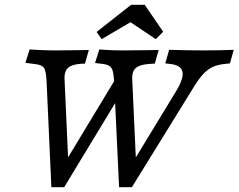

<svg xmlns="http://www.w3.org/2000/svg" viewBox="-20 -778 992 798"><path d="M408.1 -512.1 375 -516.1 392.7 -572.6Q403.2 -571.8 412.9 -571Q449.2 -568.5 483.9 -568.5H486.3H489.5Q554.8 -568.5 585.5 -569.4Q612.9 -570.2 639.5 -570.2L623.4 -513.7L598.4 -512.1Q571 -509.7 555.6 -502.4Q540.3 -495.2 534.3 -481.5Q528.2 -467.7 529.8 -444.4L546.8 -72.6L512.9 -71.8L712.1 -399.2Q744.4 -452.4 738.3 -479.8Q732.3 -507.3 687.9 -512.1L666.9 -514.5L683.1 -571Q759.7 -568.5 825.8 -568.5Q895.2 -568.5 951.6 -571L935.5 -514.5L919.4 -512.9Q885.5 -509.7 863.7 -499.6Q841.9 -489.5 823 -468.5Q804 -447.6 779.8 -407.3L528.2 0H475L454 -444.4Q452.4 -470.2 448.4 -483.5Q444.4 -496.8 435.5 -503.2Q426.6 -509.7 408.1 -512.1ZM128.2 -511.3 85.5 -516.9 103.2 -572.6Q116.1 -571.8 129 -571Q171.8 -568.5 203.2 -568.5H204.8H208.1Q269.4 -568.5 298.4 -569.4Q324.2 -570.2 349.2 -570.2L333.1 -513.7L315.3 -512.9Q288.7 -510.5 273.8 -503.2Q258.9 -496 252.8 -481.9Q246.8 -467.7 248.4 -444.4L265.3 -72.6L231.5 -71.8L491.1 -501.6L504.8 -425.8L246.8 0H193.5L173.4 -444.4Q171.8 -470.2 168.1 -483.5Q164.5 -496.8 155.6 -502.8Q146.8 -508.9 128.2 -511.3ZM381.5 -645.2 525 -758.1H581.5L658.1 -646L627.4 -615.3L497.6 -702.4L564.5 -710.5L402.4 -615.3Z"/></svg>

Font: Playfair Micro SmCond SmLight
Style: Italic
Weight: 360
Width: 4
Italic angle: -15.6°
Designer: Claus Eggers Sørensen
Foundry: Claus Eggers Sørensen
Version: Version 2.203;Glyphs 3.3 (3326)